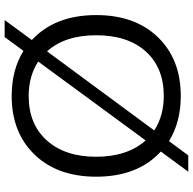

<svg xmlns="http://www.w3.org/2000/svg" viewBox="-22 -788 850 847"><g transform="rotate(90 403.5 -365.0)"><path d="M404 9Q289 9 205 -43L144 40H69L157 -80Q47 -182 47 -364Q47 -535 144.5 -636Q242 -737 404 -737Q519 -737 603 -685L666 -770H738L649 -649Q760 -547 760 -364Q760 -193 662.5 -92Q565 9 404 9ZM404 -66Q528 -66 600 -146Q672 -226 672 -364Q672 -501 600 -582L252 -108Q317 -66 404 -66ZM136 -364Q136 -226 207 -147L556 -620Q491 -662 404 -662Q279 -662 207.5 -582.5Q136 -503 136 -364Z"/></g></svg>

Font: Mona Sans
Style: Regular
Weight: 400
Designer: Deni Anggara
Foundry: GitHub
Version: Version 2.000;Glyphs 3.2.3 (3260)